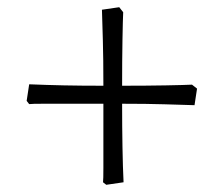

<svg xmlns="http://www.w3.org/2000/svg" viewBox="-20 -506 621 533"><path d="M275 7 266 0Q267 -8 267 -40Q267 -72 267 -119.5Q267 -167 267 -218Q218 -218 173.5 -218Q129 -218 99 -218Q69 -218 61 -217L54 -226L61 -272Q110 -270 157.5 -269Q205 -268 267 -268Q267 -345 265.5 -395Q264 -445 263 -479L311 -486L322 -472Q321 -453 320 -396Q319 -339 319 -268Q387 -268 440.5 -269Q494 -270 513 -271L527 -260L520 -214Q486 -215 436.5 -216.5Q387 -218 319 -218Q319 -155 320 -98Q321 -41 323 0Z"/></svg>

Font: Labrada
Style: Regular
Weight: 400
Designer: Mercedes Jáuregui
Foundry: Omnibus-Type Team
Version: Version 1.000; ttfautohint (v1.8.4.7-5d5b)